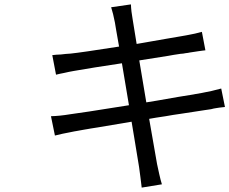

<svg xmlns="http://www.w3.org/2000/svg" viewBox="-20 -808 1044 874"><path d="M987 -405 1004 -321Q975 -318 965 -316L953 -314L941 -311L914 -307Q898 -305 803 -290L769 -285L734 -279Q686 -272 659 -267Q691 -80 695 -61L700 -38L705 -15Q711 12 717 31L625 46L622 21L619 -3Q616 -28 613 -48Q612 -55 601 -121Q599 -130 596 -151.5Q593 -173 591 -182Q585 -220 579 -254Q528 -246 425 -228Q415 -227 393 -223Q389 -222 379 -220.5Q369 -219 364 -218Q355 -216 344.5 -214.5Q334 -213 328 -211.5Q322 -210 319 -210Q256 -198 230 -191L212 -279Q252 -280 300 -288Q336 -292 567 -329L535 -520Q401 -500 316 -485Q309 -484 294.5 -481Q280 -478 272 -476Q266 -475 252 -472Q238 -469 235 -468L218 -557L237 -559L257 -560Q265 -561 279.5 -562.5Q294 -564 301 -564Q350 -569 522 -596Q516 -629 509.5 -667Q503 -705 503 -706Q495 -747 486 -775L576 -788Q577 -757 584 -719Q586 -706 602 -608L637 -614L671 -620Q695 -624 734 -631Q760 -635 792.5 -641Q825 -647 827 -647Q872 -655 899 -663L915 -579Q912 -579 902 -577.5Q892 -576 884 -575L864 -572L844 -569Q836 -567 825 -566L814 -564L802 -563Q767 -558 747 -554Q690 -545 614 -533L646 -342Q674 -346 792 -367Q844 -375 899 -385Q944 -393 987 -405Z"/></svg>

Font: Source Han Sans Regular
Style: Regular
Weight: 400
Designer: Ryoko NISHIZUKA  (kana & ideographs); Paul D. Hunt (Latin, Greek & Cyrillic); Wenlong ZHANG  (bopomofo); Sandoll Communi
Foundry: Adobe Systems Incorporated
Version: Version 1.00 January 18, 2024, initial release